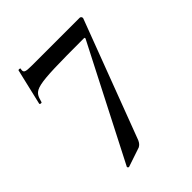

<svg xmlns="http://www.w3.org/2000/svg" viewBox="-190 -598 856 856"><g transform="rotate(-45 238.0 -169.5)"><path d="M232 103 443 -455C445 -460 440 -468 434 -468H134C89 -468 82 -471 87 -494C88 -497 76 -498 75 -495L35 -325C34 -320 45 -318 47 -322C65 -384 62 -390 381 -390C387 -390 388 -388 386 -383L112 151C111 154 117 159 119 158L211 127C220 122 226 116 232 103Z"/></g></svg>

Font: Cormorant SC Semi
Style: Regular
Weight: 600
Designer: Christian Thalmann (Catharsis Fonts)
Version: Version 1.000;PS 001.000;hotconv 1.0.70;makeotf.lib2.5.58329